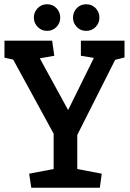

<svg xmlns="http://www.w3.org/2000/svg" viewBox="-20 -882 609 902"><path d="M127 0 117 -66 232 -88V-254L42 -602L1 -611V-691H225L235 -620L167 -608L300 -365L421 -610L360 -620V-691H565V-612L521 -601L343 -248V-88L458 -66L449 0ZM385 -737Q358 -737 340.5 -755.5Q323 -774 323 -799Q323 -825 340.5 -843.5Q358 -862 385 -862Q412 -862 429.5 -843.5Q447 -825 447 -799Q447 -774 429.5 -755.5Q412 -737 385 -737ZM201 -737Q175 -737 157 -755.5Q139 -774 139 -799Q139 -825 157 -843.5Q175 -862 201 -862Q228 -862 245.5 -843.5Q263 -825 263 -799Q263 -774 245.5 -755.5Q228 -737 201 -737Z"/></svg>

Font: Kreon Light Medium
Style: Regular
Weight: 500
Version: Version 2.002